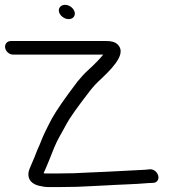

<svg xmlns="http://www.w3.org/2000/svg" viewBox="-69 -783 722 777"><path d="M348.6 -562C335.3 -545.1 314.4 -523.4 286.9 -498.5C272.7 -485.6 258.8 -470.6 244.4 -452.7C192.6 -384.4 158.3 -334.8 140.5 -302.3C117.8 -259.5 104.6 -230.8 98.7 -215.4C93.2 -201 87.8 -188.3 82.5 -177.3L82.3 -176.9L69.9 -145.1C63.5 -128.7 57.1 -117.2 50.9 -100.6C40.9 -76.8 44.9 -51 71 -37.7C76.2 -35 81.9 -33 88.1 -31.4C102.2 -27.9 115.2 -26 127.2 -26H173.3C195.8 -26 218.4 -26.3 242 -27L306.1 -30C325.6 -30.7 345.8 -31.7 366.1 -33C413.6 -36.2 479.4 -37.3 529.4 -42C536.2 -42.3 543.3 -42.7 551.3 -43C567.3 -43.7 574.7 -57.8 571.6 -71C568.7 -83.4 556.7 -98 539.2 -98H538.6L517.6 -96C454.4 -93.1 366.9 -87.5 293.5 -85L230.7 -82C207.9 -81.3 185.2 -81 163.6 -81H119.5C116.4 -81 106.9 -80.9 107.8 -82.9C122.9 -115.9 137.2 -152.9 151.3 -188.1C166.6 -224.5 178.2 -239.4 200.2 -281.4C211.8 -303.8 244 -349.4 295.8 -416.4C308.2 -432.4 323.8 -449 342.5 -465.9C403.2 -523 438.9 -570.6 407.8 -602.4C396.2 -614.1 379.8 -617 361.7 -617H-25.3C-40.3 -617 -50.7 -604.5 -48.2 -589.5C-45.7 -574.5 -31.1 -562 -16.1 -562ZM228.4 -713.4C237.7 -723.7 235.2 -741.1 220 -753.7C203.9 -766.9 184 -765.9 174.5 -755.4C165.2 -745.1 167.6 -727.6 183.3 -715.2C199.3 -702.5 218.8 -702.9 228.4 -713.4Z"/></svg>

Font: MewTooHand
Style: BdLta
Weight: 400
Designer: Mew Too, Robert Jablonski
Version: Version 0.77